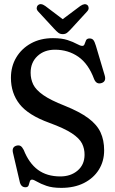

<svg xmlns="http://www.w3.org/2000/svg" viewBox="-20 -897 558 931"><path d="M277 14Q233.5 14 205 4Q176.5 -6 159.8 -16Q143 -26 135.5 -26Q127 -26 124.5 -16.8Q122 -7.5 118.8 1.8Q115.5 11 103.5 11Q80.5 11 75 -18.5L42.5 -158Q37 -185 61 -191Q72.5 -193.5 80 -189Q87.5 -184.5 95 -170Q120.5 -105.5 164 -73.5Q207.5 -41.5 272.5 -41.5Q323 -41.5 356.2 -69.8Q389.5 -98 390 -145.5Q390.5 -175.5 377.8 -201Q365 -226.5 328.2 -250.8Q291.5 -275 219 -301.5Q117 -338.5 75 -392Q33 -445.5 33 -519.5Q33 -575 58.8 -618.2Q84.5 -661.5 130.5 -686.8Q176.5 -712 237 -712Q279.5 -712 307.5 -702.8Q335.5 -693.5 352.5 -684Q369.5 -674.5 379 -674.5Q387.5 -674.5 390.2 -683.5Q393 -692.5 397.2 -701.5Q401.5 -710.5 414.5 -710.5Q426.5 -710.5 432.8 -702.8Q439 -695 445 -675L487.5 -532Q496.5 -502.5 473 -494.5Q448 -486 436.5 -513Q409 -587.5 359.8 -621.8Q310.5 -656 246.5 -656Q194.5 -656 161.5 -625Q128.5 -594 128.5 -544.5Q128.5 -513.5 141.2 -487.2Q154 -461 189.8 -436Q225.5 -411 294.5 -384Q366.5 -355 408.2 -324Q450 -293 467.5 -255.2Q485 -217.5 485 -168Q485 -115 459.2 -74Q433.5 -33 387 -9.5Q340.5 14 277 14ZM324.5 -756.5Q314 -745 305.5 -738.2Q297 -731.5 284.5 -731.5Q271.5 -731.5 262.8 -738.2Q254 -745 243.5 -756.5L165.5 -841Q157 -850 158 -858.8Q159 -867.5 164.5 -872Q177.5 -883.5 199.5 -868L284 -804L369.5 -868Q391.5 -883 404 -872Q409 -868 409.8 -859Q410.5 -850 402 -841Z"/></svg>

Font: Fraunces 144pt S100
Style: Regular
Weight: 400
Version: Version 1.000; ttfautohint (v1.8.3)